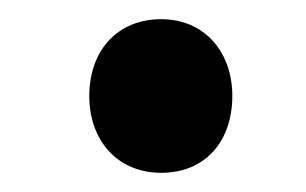

<svg xmlns="http://www.w3.org/2000/svg" viewBox="-20 -662 319 200"><path d="M73 -562C73 -516 102 -482 148 -482C194 -482 222 -515 222 -562C222 -608 193 -642 148 -642C102 -642 73 -609 73 -562Z"/></svg>

Font: Noto Sans ExtraCondensed Black
Style: Italic
Weight: 900
Width: 2
Italic angle: -12°
Designer: Monotype Design Team
Foundry: Monotype Imaging Inc.
Version: Version 2.013